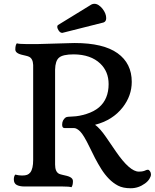

<svg xmlns="http://www.w3.org/2000/svg" viewBox="-20 -980 814 1009"><path d="M52.7 0ZM355.5 3.9Q344.2 0 307.6 0H108.4Q83 0 67.9 -8.1Q52.7 -16.1 52.7 -37.6Q52.7 -53.2 60.1 -62.5Q78.6 -57.6 95.7 -57.6Q112.8 -57.6 122.6 -61.3Q132.3 -64.9 139.6 -74.2Q154.3 -93.8 154.3 -139.2V-638.7Q152.8 -672.9 131.8 -682.1Q125.5 -685.1 114.5 -687.5Q103.5 -689.9 93 -692.6Q82.5 -695.3 75.2 -699.2Q60.5 -707 60.5 -719.7Q60.5 -742.7 68.4 -752.4Q79.6 -748.5 116.7 -748.5H180.2L351.6 -753.4L372.6 -753.9Q522.9 -753.9 597.7 -700.4Q672.4 -647 672.4 -549.8Q672.4 -477.1 625 -416Q572.3 -348.1 479.5 -324.2Q504.9 -306.6 537.1 -259.8L588.9 -184.1Q661.6 -78.1 709.5 -78.1Q727.5 -78.1 736.8 -81.5L749 -86.4Q752.9 -87.9 757.8 -87.9Q762.7 -87.9 768.1 -80.3Q773.4 -72.8 773.4 -63Q773.4 -53.2 765.1 -39.8Q756.8 -26.4 741.7 -15.6Q707.5 9.3 667 9.3Q626.5 9.3 600.3 -4.4Q574.2 -18.1 552.5 -40.3Q530.8 -62.5 512.9 -90.8Q495.1 -119.1 479.5 -148.9L450.7 -207Q419.9 -270.5 401.6 -288.8Q383.3 -307.1 368.2 -307.1H318.8Q306.6 -307.1 306.6 -324.7Q306.6 -349.1 325.2 -362.8Q331.5 -367.2 363.3 -367.9Q395 -368.7 434.8 -381.3Q474.6 -394 500.5 -416Q550.8 -459.5 550.8 -538.1Q550.8 -604 506.8 -646Q457 -693.4 368.2 -694.3Q309.6 -694.3 290 -676.8Q270.5 -660.2 269.5 -613.8V-115.2Q269.5 -76.7 291 -66.4Q297.9 -63.5 309.1 -61Q320.3 -58.6 330.8 -55.9Q341.3 -53.2 348.6 -49.3Q363.3 -41.5 363.3 -28.3Q363.3 -5.9 355.5 3.9ZM307.1 -807.1Q292.5 -807.1 282.7 -830.1Q280.8 -835.4 280.8 -837.9Q280.8 -844.7 284.2 -848.1L453.6 -952.1Q464.4 -960 476.1 -960Q487.8 -960 499 -952.4Q510.3 -944.8 519 -933.6Q538.1 -908.7 538.1 -884.8Q538.1 -866.7 523.9 -861.8Z"/></svg>

Font: Quando
Style: Regular
Weight: 400
Version: Version 1.002